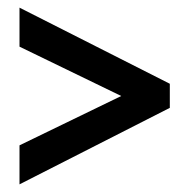

<svg xmlns="http://www.w3.org/2000/svg" viewBox="-20 -599 494 502"><path d="M31 -117V-219L297 -348L31 -477V-579L424 -380V-317Z"/></svg>

Font: Noto Sans Kannada ExtraCondensed SemiBold
Style: Regular
Weight: 600
Width: 2
Designer: Jelle Bosma - Monotype Design Team
Foundry: Monotype Imaging Inc.
Version: Version 2.005; ttfautohint (v1.8.4.7-5d5b)